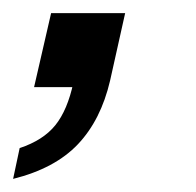

<svg xmlns="http://www.w3.org/2000/svg" viewBox="-56 -133 299 293"><path d="M-36 140 -26 93Q10 81 28.5 58Q47 35 56 -7L92 0H-4L22 -113H135L112 -10Q98 50 63 87Q28 124 -36 140Z"/></svg>

Font: Instrument Sans Condensed Medium
Style: Italic
Weight: 500
Width: 3
Italic angle: -13°
Designer: Rodrigo Fuenzalida
Foundry: fragTYPE
Version: Version 1.000;gftools[0.9.28]